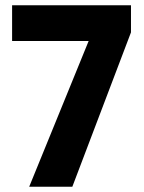

<svg xmlns="http://www.w3.org/2000/svg" viewBox="-20 -710 549 730"><path d="M91 0 317 -554H26V-690H478V-587L255 0Z"/></svg>

Font: Noto Sans Kannada Condensed ExtraBold
Style: Regular
Weight: 800
Width: 3
Designer: Jelle Bosma - Monotype Design Team
Foundry: Monotype Imaging Inc.
Version: Version 2.005; ttfautohint (v1.8.4.7-5d5b)